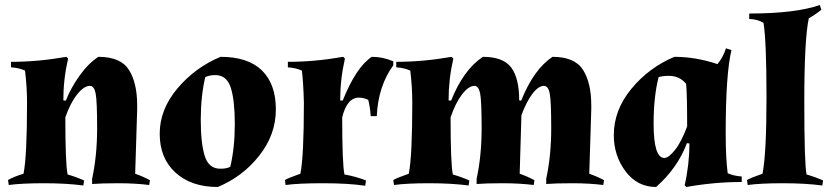

<svg xmlns="http://www.w3.org/2000/svg" viewBox="-20 -732 3319 767"><path d="M88 -322Q88 -384 80 -450Q56 -461 24 -463V-485Q132 -485 245 -505L252 -498Q233 -416 233 -331L243 -330Q263 -381 298 -430Q333 -479 373 -505Q462 -505 495 -453Q528 -401 528 -311Q528 -303 528 -295L520 -38Q554 -26 579 -12L576 7Q520 0 453 0Q386 0 348 3V-18Q368 -110 368 -219.5Q368 -329 362 -359Q356 -389 339 -389Q315 -389 287.5 -354Q260 -319 241 -263Q241 -78 250 -35Q285 -25 316 -11L313 9Q246 0 156 0Q66 0 15 7L12 -13Q37 -27 74 -38Q88 -108 88 -322Z M861 -505Q971 -505 1026.5 -450.5Q1082 -396 1082 -295Q1082 -194 1015.5 -110Q949 -26 850 15Q744 15 681 -42.5Q618 -100 618 -197.5Q618 -295 689 -379Q760 -463 861 -505ZM840 -432Q817 -432 800 -424Q782 -348 782 -253.5Q782 -159 798 -108.5Q814 -58 860 -58Q887 -58 900 -66Q918 -142 918 -236.5Q918 -331 902 -381.5Q886 -432 840 -432Z M1130 -485Q1238 -485 1351 -505L1358 -498Q1339 -416 1339 -331L1349 -330Q1402 -463 1465 -505Q1510 -505 1551 -487V-471Q1491 -389 1485 -268H1461Q1458 -308 1451 -333Q1433 -342 1414 -342Q1366 -342 1347 -263Q1347 -78 1356 -35Q1402 -27 1442 -11L1439 10Q1371 0 1271.5 0Q1172 0 1121 7L1118 -13Q1134 -22 1180 -38Q1194 -108 1194 -322Q1192 -400 1186 -450Q1162 -461 1130 -463Z M1627 -322Q1627 -384 1619 -450Q1595 -461 1563 -463V-485Q1671 -485 1784 -505L1791 -498Q1772 -416 1772 -331L1782 -330Q1831 -453 1909 -505Q1990 -505 2022 -462.5Q2054 -420 2054 -331L2062 -330Q2112 -455 2187 -505Q2276 -505 2309 -453Q2342 -401 2342 -311Q2342 -303 2342 -295L2334 -38Q2368 -26 2393 -12L2390 7Q2334 0 2266.5 0Q2199 0 2162 3V-18Q2182 -110 2182 -219.5Q2182 -329 2176 -359Q2170 -389 2153 -389Q2131 -389 2107 -357.5Q2083 -326 2063 -272L2056 -38Q2090 -26 2115 -12L2112 7Q2056 0 1988.5 0Q1921 0 1884 3V-18Q1904 -110 1904 -219.5Q1904 -329 1898 -359Q1892 -389 1875 -389Q1852 -389 1825.5 -354.5Q1799 -320 1780 -263Q1780 -78 1789 -35Q1824 -25 1855 -11L1852 9Q1785 0 1695 0Q1605 0 1554 7L1551 -13Q1567 -22 1613 -38Q1627 -108 1627 -322Z M2432 -192Q2432 -292 2502 -377Q2572 -462 2674 -505Q2759 -505 2846 -476Q2869 -503 2880 -539L2902 -532Q2879 -435 2879 -202Q2879 -99 2887 -40Q2911 -29 2943 -27V-5Q2834 -5 2722 15L2715 8Q2734 -74 2734 -159L2724 -160Q2687 -61 2601 15Q2526 15 2479 -47.5Q2432 -110 2432 -192ZM2591 -238Q2591 -101 2634 -101Q2651 -101 2676.5 -133Q2702 -165 2725 -227Q2725 -354 2721 -397Q2695 -429 2652 -429Q2628 -429 2611 -424Q2591 -345 2591 -238Z M3211 -659Q3193 -576 3193 -327.5Q3193 -79 3202 -35Q3237 -25 3268 -11L3265 9Q3198 0 3108 0Q3018 0 2967 7L2964 -13Q2980 -22 3026 -38Q3042 -118 3042 -343Q3042 -568 3030 -641Q3003 -656 2973 -656V-678Q3158 -678 3255 -712L3261 -693Q3241 -676 3211 -659Z"/></svg>

Font: Almendra
Style: Bold
Weight: 700
Designer: Ana Sanfelippo
Foundry: Ana Sanfelippo
Version: Version 1.004